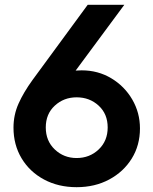

<svg xmlns="http://www.w3.org/2000/svg" viewBox="-20 -765 637 797"><path d="M298 12Q222 12 162.5 -20Q103 -52 69.5 -108Q36 -164 36 -235Q36 -288 57 -335Q78 -382 115 -433L344 -745H496L294 -472Q306 -473 319 -473Q387 -473 442 -440Q497 -407 529 -352Q561 -297 561 -232Q561 -162 527 -107Q493 -52 433.5 -20Q374 12 298 12ZM298 -109Q352 -109 389.5 -144.5Q427 -180 427 -236Q427 -292 389.5 -326.5Q352 -361 298 -361Q245 -361 207.5 -326.5Q170 -292 170 -236Q170 -180 207.5 -144.5Q245 -109 298 -109Z"/></svg>

Font: Plus Jakarta Text
Style: Bold
Weight: 700
Designer: Gumpita Rahayu
Foundry: Tokotype Studio
Version: Version 1.000